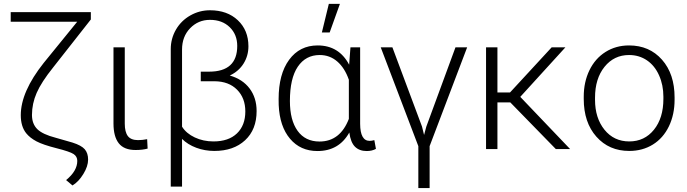

<svg xmlns="http://www.w3.org/2000/svg" viewBox="-20 -774 3567 997"><path d="M451.7 -710.9V-672.9L256.3 -424.3Q194.8 -347.7 170.4 -291.7Q146 -235.8 146 -177.2Q146 -130.9 173.6 -103.5Q201.2 -76.2 269.5 -58.6L356.4 -33.7Q402.8 -19 420.2 1.2Q437.5 21.5 437.5 54.7Q437.5 89.4 412.8 129.6Q388.2 169.9 356.4 189L323.2 161.1Q381.3 113.8 381.3 61.5Q381.3 38.6 362.1 25.9Q342.8 13.2 273.2 -4.4Q203.6 -22 169.4 -40Q135.3 -58.1 115.7 -82.5Q87.9 -117.7 87.9 -175.8Q87.9 -297.4 207 -447.3L380.9 -661.1H35.6V-710.9Z M627.9 -528.3V-131.8Q627.9 -88.9 643.8 -67.6Q659.7 -46.4 696.8 -46.4Q719.7 -46.4 744.1 -51.3L746.6 -2.4Q719.7 4.9 684.1 4.9Q624 4.9 596.7 -30Q569.3 -64.9 569.3 -132.8V-528.3Z M1070.3 -720.7Q1160.2 -720.7 1215.1 -668.7Q1270 -616.7 1270 -533.7Q1270 -484.4 1244.9 -444.1Q1219.7 -403.8 1173.3 -381.8Q1239.7 -362.8 1276.1 -314.5Q1312.5 -266.1 1312.5 -197.3Q1312.5 -101.1 1252.7 -45.7Q1192.9 9.8 1092.8 9.8Q1043.5 9.8 999 -6.8Q954.6 -23.4 925.3 -52.7V194.8H866.7V-519Q866.7 -573.7 893.8 -620.4Q920.9 -667 968.3 -693.8Q1015.6 -720.7 1070.3 -720.7ZM1211.9 -535.6Q1211.9 -594.7 1172.9 -632.8Q1133.8 -670.9 1070.3 -670.9Q1009.3 -670.9 967.3 -627.4Q925.3 -584 925.3 -516.6V-116.2Q947.3 -81.1 991.5 -60.3Q1035.6 -39.6 1088.4 -39.6Q1167 -39.6 1210.4 -81.3Q1253.9 -123 1253.9 -195.3Q1253.9 -265.1 1210.9 -308.3Q1168 -351.6 1093.8 -352.1H1022.5V-401.9H1065.9Q1211.9 -401.9 1211.9 -535.6Z M1850.1 -528.3V-130.9Q1850.6 -42.5 1899.4 -42.5Q1909.7 -42.5 1923.8 -46.4L1932.1 -1Q1912.1 10.3 1884.3 10.3Q1846.2 10.3 1823.5 -12Q1800.8 -34.2 1793.9 -85.9Q1740.2 10.3 1628.4 10.3Q1540 10.3 1486.1 -53.5Q1432.1 -117.2 1427.2 -229L1426.8 -259.8Q1426.8 -389.2 1481.4 -463.6Q1536.1 -538.1 1629.4 -538.1Q1740.2 -538.1 1793 -438L1799.8 -528.3ZM1485.4 -249.5Q1485.4 -149.9 1525.4 -94.5Q1565.4 -39.1 1639.2 -39.1Q1746.1 -39.1 1791.5 -156.7V-359.9Q1770 -421.4 1731.2 -454.8Q1692.4 -488.3 1640.1 -488.3Q1567.4 -488.3 1526.4 -427.7Q1485.4 -367.2 1485.4 -249.5ZM1687.5 -753.9H1745.1L1691.9 -605.5H1651.4Z M2345.2 -528.3H2405.8L2210.9 -15.1V202.6H2152.3V-15.1L1957 -528.3H2017.6L2171.4 -116.7L2182.1 -73.2L2193.8 -116.7Z M2629.9 -242.2H2563V0H2503.9V-528.3H2563V-293.9H2628.4L2844.7 -528.3H2916L2681.6 -271L2940.4 0H2866.2Z M3011.2 -272Q3011.2 -348.1 3040.8 -409.2Q3070.3 -470.2 3124.3 -504.2Q3178.2 -538.1 3246.6 -538.1Q3352.1 -538.1 3417.5 -464.1Q3482.9 -390.1 3482.9 -268.1V-255.9Q3482.9 -179.2 3453.4 -117.9Q3423.8 -56.6 3370.1 -23.4Q3316.4 9.8 3247.6 9.8Q3142.6 9.8 3076.9 -64.2Q3011.2 -138.2 3011.2 -260.3ZM3069.8 -255.9Q3069.8 -161.1 3118.9 -100.3Q3168 -39.6 3247.6 -39.6Q3326.7 -39.6 3375.7 -100.3Q3424.8 -161.1 3424.8 -260.7V-272Q3424.8 -332.5 3402.3 -382.8Q3379.9 -433.1 3339.4 -460.7Q3298.8 -488.3 3246.6 -488.3Q3168.5 -488.3 3119.1 -427Q3069.8 -365.7 3069.8 -266.6Z"/></svg>

Font: RobotoInd Light
Style: Regular
Weight: 300
Designer: Google
Version: Version 2.001151; 2014